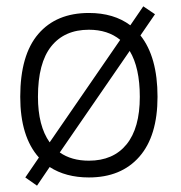

<svg xmlns="http://www.w3.org/2000/svg" viewBox="-20 -551 571 607"><path d="M44 -245Q44 -377 101 -443.5Q158 -510 261 -510Q340 -510 392 -471L433 -531L470 -506L424 -439Q478 -371 478 -245Q478 -121 420.5 -55.5Q363 10 261 10Q188 10 137 -23L97 36L60 10L103 -53Q44 -119 44 -245ZM100 -245Q100 -153 137 -101L360 -425Q321 -457 261 -457Q184 -457 142 -404.5Q100 -352 100 -245ZM261 -43Q338 -43 380 -94.5Q422 -146 422 -245Q422 -337 390 -390L169 -69Q206 -43 261 -43Z"/></svg>

Font: Haskoy Light
Style: Regular
Weight: 300
Designer: Ertekin Erdin
Foundry: Ertekin Erdin
Version: Version 2.000; ttfautohint (v1.8.4.7-5d5b)